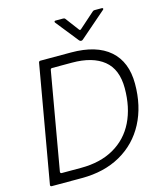

<svg xmlns="http://www.w3.org/2000/svg" viewBox="-139 -1078 1000 1180"><g transform="rotate(-15 361.5 -488.5)"><path d="M42 0Q37 0 34.5 -3Q32 -6 33 -11L163 -754Q165 -763 174 -763H369Q530 -763 614.5 -689Q699 -615 699 -476Q699 -334 642.5 -226.5Q586 -119 481 -59.5Q376 0 234 0ZM245 -62Q368 -62 455 -112Q542 -162 586.5 -253Q631 -344 631 -466Q631 -586 560 -643.5Q489 -701 358 -701H232Q223 -701 221 -692L113 -73V-71Q113 -62 122 -62ZM436 -822 322 -965Q320 -967 320 -971Q320 -977 328 -977H376Q385 -977 389 -971L452 -887Q458 -878 466 -886L563 -972Q568 -977 575 -977H621Q628 -977 629.5 -973Q631 -969 626 -965L460 -821Q455 -816 448 -816Q441 -816 436 -822Z"/></g></svg>

Font: Open Sauce Two Light Italic
Style: Regular
Weight: 300
Italic angle: -10°
Designer: Alfredo Marco Pradil
Foundry: Creative Sauce Fz LLC
Version: Version 1.477